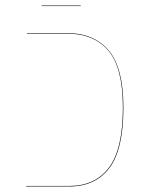

<svg xmlns="http://www.w3.org/2000/svg" viewBox="-20 -677 543 697"><path d="M75 -2H232Q325 -2 375.5 -68.5Q426 -135 426 -287Q426 -431 373.5 -493Q321 -555 223 -555H78V-557H223Q321 -557 374.5 -494Q428 -431 428 -287Q428 -134 377 -67Q326 0 232 0H75ZM131 -657H273V-655H131Z"/></svg>

Font: FiraGO Two
Style: Regular
Weight: 100
Designer: bBox Type
Foundry: bBox Type GmbH
Version: Version 1.001